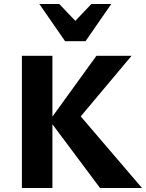

<svg xmlns="http://www.w3.org/2000/svg" viewBox="-20 -936 727 956"><path d="M478 0 227 -336 460 -658H635L348 -316L355 -388L687 0ZM89 0V-658H241V0ZM304 -731 331 -807 435 -916H534L406 -731ZM304 -731 176 -916H275L380 -806L406 -731Z"/></svg>

Font: Ysabeau ExtraBold
Style: Regular
Weight: 800
Designer: Christian Thalmann (Catharsis Fonts)
Version: Version 2.002